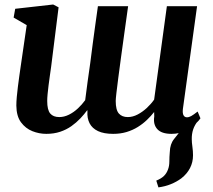

<svg xmlns="http://www.w3.org/2000/svg" viewBox="-20 -584 944 852"><path d="M683 247.5 673.5 217.5Q695.5 208.5 707.5 196.8Q719.5 185 725.5 168Q731.5 152.5 731.5 132.5Q731.5 112.5 733.5 90.5Q734.5 55 752.2 33.2Q770 11.5 783.5 -6.5L859.5 -49Q844 -30 837.2 -9.8Q830.5 10.5 831 34Q831 48 833.8 67.5Q836.5 87 836.5 105Q836.5 136 823.2 161.8Q810 187.5 784.5 207.5Q763.5 223 738.2 233.2Q713 243.5 683 247.5ZM207 -288.5Q204.5 -269 201.2 -247.5Q198 -226 195.5 -205.2Q193 -184.5 191.2 -166.5Q189.5 -148.5 189.5 -136Q189.5 -96 203 -80.2Q216.5 -64.5 243 -64.5Q264.5 -64.5 285.8 -75Q307 -85.5 325.5 -102.8Q344 -120 358 -139.5Q363 -179.5 368.8 -221.8Q374.5 -264 380.5 -304.5Q386 -347 391.5 -389.8Q397 -432.5 403 -474.5Q409 -516.5 414.5 -556.5H548.5Q540 -496 532 -438.2Q524 -380.5 517 -329.5Q510 -278.5 504.8 -237.8Q499.5 -197 496.5 -170.8Q493.5 -144.5 493.5 -136Q493.5 -96 507.5 -80.2Q521.5 -64.5 547 -64.5Q569 -64.5 590.5 -75.8Q612 -87 631 -104.5Q650 -122 664 -142L720.5 -556.5H854.5L791.5 -100Q789.5 -81 794.5 -72.2Q799.5 -63.5 809.5 -63.5Q818.5 -63.5 828.5 -69Q838.5 -74.5 857 -89L869.5 -59Q864.5 -50.5 847.2 -34Q830 -17.5 803 -3.8Q776 10 741 10Q697 10 678 -11Q659 -32 664.5 -67L664 -87Q650.5 -69.5 632.2 -52Q614 -34.5 591.5 -20.5Q569 -6.5 541.8 1.8Q514.5 10 482 10Q441 10 415 -2.2Q389 -14.5 377.5 -37Q366 -59.5 368 -89.5L367.5 -95.5Q354 -77 336.5 -58.5Q319 -40 296.8 -24.2Q274.5 -8.5 246.8 0.8Q219 10 185.5 10Q153.5 10 123.5 -2Q93.5 -14 73.2 -41.2Q53 -68.5 52.5 -115.5Q52.5 -132.5 54.5 -154.2Q56.5 -176 59.5 -200Q62.5 -224 65.8 -247.5Q69 -271 72 -290.5L98.5 -472.5L40.5 -506L47.5 -545L216 -564L240 -551.5Z"/></svg>

Font: Merriweather 28pt
Style: Bold Italic
Weight: 700
Italic angle: -7.8°
Version: Version 2.101